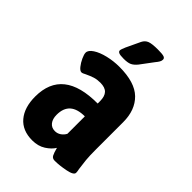

<svg xmlns="http://www.w3.org/2000/svg" viewBox="-215 -810 910 910"><g transform="rotate(45 240.5 -355.0)"><path d="M38 -149Q38 -336 271 -335V-351Q271 -383 256.5 -398.5Q242 -414 210 -414Q188 -414 171 -408.5Q154 -403 133 -393Q119 -385 112 -385Q102 -385 90 -400Q78 -415 69 -434.5Q60 -454 60 -465Q60 -482 83.5 -497.5Q107 -513 144.5 -522Q182 -531 221 -531Q325 -531 372 -485Q419 -439 419 -358V-176Q419 -130 421.5 -106Q424 -82 428 -53Q431 -40 431 -31Q431 -15 390.5 -7Q350 1 319 1Q303 1 296.5 -11Q290 -23 283 -50Q270 -28 242 -10Q214 8 175 8Q109 8 73.5 -34Q38 -76 38 -149ZM271 -132V-249Q171 -249 171 -160Q171 -132 184 -115.5Q197 -99 220 -99Q236 -99 249.5 -108Q263 -117 271 -132ZM167 -587Q167 -594 176 -615L210 -687Q219 -705 236 -711.5Q253 -718 292 -718Q321 -718 332 -714.5Q343 -711 343 -701Q343 -693 338.5 -685Q334 -677 324 -665L277 -602Q263 -585 249 -578.5Q235 -572 208 -572Q184 -572 175.5 -576Q167 -580 167 -587Z"/></g></svg>

Font: Asap Condensed
Style: Bold
Weight: 700
Designer: Pablo Cosgaya
Foundry: Omnibus-Type
Version: Version 1.010; ttfautohint (v1.8)